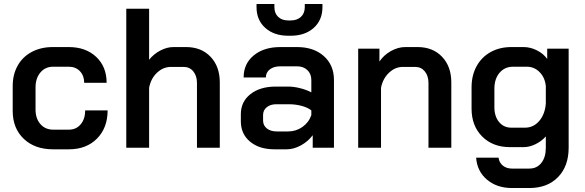

<svg xmlns="http://www.w3.org/2000/svg" viewBox="-20 -744 2948 967"><path d="M44 -185V-311Q44 -369 69 -413.5Q94 -458 140 -482.5Q186 -507 246 -507H326Q412 -507 464.5 -457.5Q517 -408 517 -327H404Q404 -363 382.5 -385.5Q361 -408 326 -408H247Q208 -408 183.5 -379Q159 -350 159 -304V-192Q159 -147 183.5 -119Q208 -91 248 -91H327Q364 -91 386.5 -118Q409 -145 409 -188H522Q522 -100 468.5 -46Q415 8 327 8H247Q155 8 99.5 -45Q44 -98 44 -185Z M616 -700H731V-443Q754 -472 787.5 -489.5Q821 -507 853 -507H917Q994 -507 1040.5 -458Q1087 -409 1087 -329V0H972V-326Q972 -362 953.5 -384.5Q935 -407 905 -407H841Q802 -407 771 -378Q740 -349 731 -302V0H616Z M1193 -133V-169Q1193 -232 1241.5 -270Q1290 -308 1369 -308H1431Q1459 -308 1491 -300Q1523 -292 1548 -279V-341Q1548 -372 1528 -391Q1508 -410 1476 -410H1392Q1359 -410 1339 -394.5Q1319 -379 1319 -354H1207Q1207 -423 1258 -465Q1309 -507 1392 -507H1476Q1560 -507 1611 -461.5Q1662 -416 1662 -341V0H1555V-63Q1531 -31 1495 -11.5Q1459 8 1424 8H1362Q1286 8 1239.5 -30.5Q1193 -69 1193 -133ZM1431 -82Q1471 -82 1503 -104.5Q1535 -127 1548 -164V-188Q1531 -202 1500 -210.5Q1469 -219 1435 -219H1372Q1342 -219 1323.5 -204Q1305 -189 1305 -165V-137Q1305 -112 1324 -97Q1343 -82 1374 -82ZM1272 -708V-724H1362V-708Q1362 -677 1381 -659Q1400 -641 1432 -641H1444Q1476 -641 1495.5 -659Q1515 -677 1515 -708V-724H1604V-708Q1604 -643 1560 -603.5Q1516 -564 1444 -564H1432Q1360 -564 1316 -603.5Q1272 -643 1272 -708Z M1784 -499H1891V-434Q1913 -467 1949 -487Q1985 -507 2021 -507H2083Q2160 -507 2206.5 -458Q2253 -409 2253 -329V0H2138V-326Q2138 -362 2119.5 -384.5Q2101 -407 2071 -407H2009Q1970 -407 1939 -377.5Q1908 -348 1899 -302V0H1784Z M2378 50H2491Q2494 75 2512.5 90Q2531 105 2558 105H2646Q2684 105 2706.5 76.5Q2729 48 2729 0V-57Q2708 -33 2677.5 -18Q2647 -3 2618 -3H2548Q2462 -3 2408.5 -56.5Q2355 -110 2355 -197V-304Q2355 -364 2380 -410Q2405 -456 2450.5 -481.5Q2496 -507 2555 -507H2617Q2651 -507 2684 -490.5Q2717 -474 2736 -447V-499H2844V0Q2844 93 2790.5 148Q2737 203 2646 203H2558Q2483 203 2433 161Q2383 119 2378 50ZM2624 -101Q2667 -101 2696 -135Q2725 -169 2729 -223V-310Q2725 -353 2698 -380.5Q2671 -408 2633 -408H2564Q2522 -408 2496 -377.5Q2470 -347 2470 -297V-204Q2470 -158 2493.5 -129.5Q2517 -101 2555 -101Z"/></svg>

Font: Bai Jamjuree SemiBold
Style: Regular
Weight: 600
Version: Version 1.000; ttfautohint (v1.6)